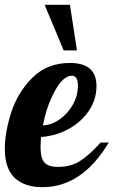

<svg xmlns="http://www.w3.org/2000/svg" viewBox="-33 -770 471 796"><path d="M-13 -153Q-13 -222 14 -305Q41 -388 102 -448.5Q163 -509 257 -509Q367 -509 367 -413Q367 -357 335 -310Q303 -263 250 -234.5Q197 -206 137 -202Q135 -172 135 -162Q135 -113 152 -95.5Q169 -78 207 -78Q261 -78 299.5 -103Q338 -128 384 -179H418Q307 6 143 6Q69 6 28 -32.5Q-13 -71 -13 -153ZM290 -415Q290 -456 265 -456Q229 -456 194.5 -393Q160 -330 145 -250Q182 -252 215.5 -276Q249 -300 269.5 -337Q290 -374 290 -415ZM152 -750H257L286 -561H231Z"/></svg>

Font: Lobster
Style: Regular
Weight: 400
Designer: Impallari Type
Foundry: Impallari Type
Version: Version 2.100